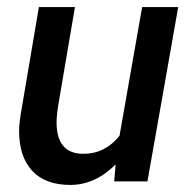

<svg xmlns="http://www.w3.org/2000/svg" viewBox="-20 -513 550 543"><path d="M34 -143Q34 -166 42 -210L90 -493H192L146 -223Q140 -188 140 -167Q140 -78 216 -78Q277 -78 318 -129L382 -493H484L397 0H303L307 -48Q249 10 179 10Q108 10 71 -30Q34 -70 34 -143Z"/></svg>

Font: Cabin Medium
Style: Italic
Weight: 500
Italic angle: -7°
Designer: Pablo Impallari
Foundry: Pablo Impallari. http://www.impallari.com Igino Marini. http://www.ikern.com
Version: Version 2.200